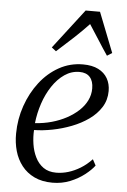

<svg xmlns="http://www.w3.org/2000/svg" viewBox="-56 -835 584 885"><g transform="rotate(5 236.0 -392.0)"><path d="M412 -86Q397 -65.5 368.2 -43Q339.5 -20.5 301.8 -5.2Q264 10 220.5 10Q172 10 136.5 -7Q101 -24 78 -53.5Q55 -83 44.2 -121Q33.5 -159 34 -201.5Q34.5 -268.5 56 -330.2Q77.5 -392 115 -440.5Q152.5 -489 203.2 -517.2Q254 -545.5 314 -545.5Q356.5 -545.5 384.8 -531.2Q413 -517 427.5 -491.8Q442 -466.5 442 -433.5Q442 -391.5 421 -358.2Q400 -325 365 -300.2Q330 -275.5 287.2 -259Q244.5 -242.5 199.8 -233.8Q155 -225 115 -224.5Q113 -192.5 118 -159.5Q123 -126.5 136.8 -98.8Q150.5 -71 174.2 -54.2Q198 -37.5 233.5 -37.5Q261.5 -37.5 289.5 -46Q317.5 -54.5 345 -71.2Q372.5 -88 397 -114ZM301 -509.5Q263.5 -509.5 231.8 -487.8Q200 -466 175.8 -429.5Q151.5 -393 136.5 -348Q121.5 -303 116.5 -256.5Q156.5 -259 193.2 -269.2Q230 -279.5 261.2 -296.2Q292.5 -313 316 -334.8Q339.5 -356.5 352.5 -382.8Q365.5 -409 365.5 -438.5Q365.5 -472.5 349 -491Q332.5 -509.5 301 -509.5ZM184 -595 163.5 -611 304 -794H370.5L443 -609.5L420 -595Q397.5 -628 376.8 -661Q356 -694 330 -733.5Q297.5 -699 262 -666Q226.5 -633 184 -595Z"/></g></svg>

Font: Merriweather 72pt Light
Style: Italic
Weight: 300
Italic angle: -7.8°
Version: Version 2.101